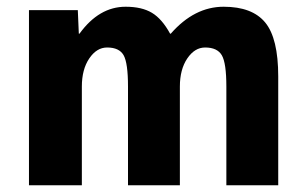

<svg xmlns="http://www.w3.org/2000/svg" viewBox="-20 -550 907 570"><path d="M66 -520H211L214 -450H216Q274 -530 353 -530Q401 -530 431 -512Q461 -494 485 -450H487Q557 -530 644 -530Q729 -530 767.5 -483Q806 -436 806 -323V0H652V-293Q652 -363 638.5 -386Q625 -409 589 -409Q558 -409 536 -376.5Q514 -344 514 -293V0H360V-293Q360 -363 347 -386Q334 -409 298 -409Q267 -409 245 -376.5Q223 -344 223 -293V0H66Z"/></svg>

Font: M PLUS 1p ExtraBold
Style: Regular
Weight: 800
Version: Version 1.062